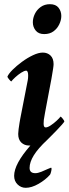

<svg xmlns="http://www.w3.org/2000/svg" viewBox="-20 -691 329 922"><path d="M192.4 -527.3Q165 -527.3 151.4 -544.4Q137.7 -561.5 137.7 -584Q137.7 -604.5 147.5 -624.5Q157.2 -644.5 175.8 -657.7Q194.3 -670.9 219.7 -670.9Q248 -670.9 261.2 -653.8Q274.4 -636.7 274.4 -614.3Q274.4 -594.7 264.6 -574.2Q254.9 -553.7 236.8 -540.5Q218.8 -527.3 192.4 -527.3ZM185.5 -438.5Q208 -438.5 222.7 -424.3Q237.3 -410.2 237.3 -382.8Q237.3 -376 234.9 -360.4Q232.4 -344.7 230 -330.6Q227.5 -316.4 226.6 -310.5L210.9 -227.5Q201.2 -174.8 196.3 -149.9Q191.4 -125 190.4 -115.2Q189.5 -105.5 189.5 -96.7Q189.5 -79.1 199.2 -79.1Q209 -79.1 223.6 -88.9Q238.3 -98.6 252 -111.3Q265.6 -124 270.5 -130.9Q273.4 -130.9 281.2 -121.1Q289.1 -111.3 289.1 -107.4Q287.1 -103.5 276.9 -91.8Q266.6 -80.1 252.4 -65.4Q238.3 -50.8 225.6 -38.1Q212.9 -25.4 207 -19.5Q162.1 22.5 142.1 55.2Q122.1 87.9 122.1 115.2Q122.1 140.6 149.4 140.6Q162.1 140.6 178.7 133.8Q195.3 127 209 120.6Q222.7 114.3 224.6 114.3Q228.5 114.3 227.5 122.1Q226.6 129.9 224.1 138.2Q221.7 146.5 219.7 148.4Q198.2 172.9 165 191.9Q131.8 210.9 103.5 210.9Q81.1 210.9 64.5 194.8Q47.9 178.7 47.9 153.3Q47.9 96.7 126 7.8H119.1Q97.7 7.8 82.5 -6.3Q67.4 -20.5 67.4 -47.9Q67.4 -55.7 69.3 -70.8Q71.3 -85.9 73.7 -100.6Q76.2 -115.2 77.1 -120.1L113.3 -305.7Q114.3 -310.5 114.7 -315.9Q115.2 -321.3 115.2 -328.1Q115.2 -351.6 105.5 -351.6Q96.7 -351.6 81.5 -341.8Q66.4 -332 53.2 -319.8Q40 -307.6 34.2 -299.8Q32.2 -299.8 23.9 -309.6Q15.6 -319.3 15.6 -323.2Q21.5 -336.9 40.5 -356Q59.6 -375 85.4 -394Q111.3 -413.1 138.2 -425.8Q165 -438.5 185.5 -438.5Z"/></svg>

Font: Crimson Text
Style: Bold Italic
Weight: 700
Italic angle: -11°
Designer: Sebastian Kosch
Foundry: Sebastian Kosch
Version: Version 1.100; ttfautohint (v1.8.4)